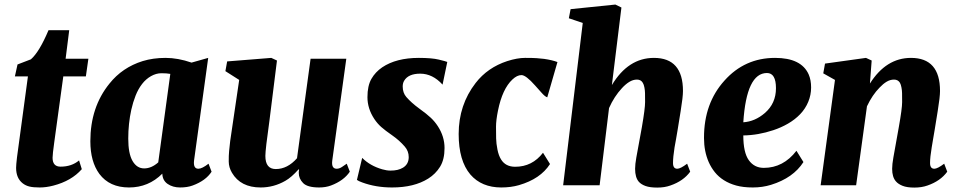

<svg xmlns="http://www.w3.org/2000/svg" viewBox="-20 -826 4275 856"><path d="M250 -83Q299.3 -83 332.5 -110.8L344.7 -71.8Q298.8 -19.5 217.8 1.5Q186 9.8 157 9.8Q127.9 9.8 111.1 5.6Q94.2 1.5 81.1 -8.8Q51.8 -31.7 51.8 -77.6Q51.8 -90.3 55.7 -124L104.5 -485.4H46.4L58.1 -538.6L117.7 -561.5Q155.3 -594.2 196.3 -691.4H288.6L272.5 -564H374L362.8 -485.4H262.2L221.7 -190.4Q214.4 -138.2 214.4 -122.6Q214.4 -83 250 -83Z M703.6 -51.8Q642.1 9.8 555.2 9.8Q468.3 9.8 422.9 -50.8Q382.8 -105.5 382.8 -196.3Q382.8 -348.1 467.8 -453.1Q525.4 -525.4 616.2 -553.7Q662.6 -567.9 718 -567.9Q773.4 -567.9 834 -546.9L908.2 -567.9L845.2 -110.8Q840.8 -73.7 864.3 -73.7Q880.9 -73.7 909.7 -96.2L923.3 -60.5Q897.5 -20.5 838.9 1Q815.4 9.8 783 9.8Q750.5 9.8 727.5 -5.9Q704.6 -21.5 703.6 -51.8ZM685.5 -102.1 739.3 -496.6Q723.1 -499.5 699.7 -499.5Q676.3 -499.5 653.3 -486.6Q630.4 -473.6 613.3 -451.4Q596.2 -429.2 584.5 -399.7Q572.8 -370.1 565.4 -336.9Q551.8 -274.9 551.8 -208Q551.8 -141.1 571 -108.2Q590.3 -75.2 622.8 -75.2Q655.3 -75.2 685.5 -102.1Z M1014.2 -55.7Q1000 -79.6 999.8 -105.7Q999.5 -131.8 1001.5 -153.1Q1003.4 -174.3 1006.3 -197.5Q1009.3 -220.7 1013.2 -244.6L1046.4 -469.7L984.9 -508.8L992.7 -552.2L1189.5 -567.9L1214.8 -556.2L1181.2 -287.6Q1163.1 -159.2 1163.1 -130.9Q1163.1 -72.3 1209.5 -72.3Q1261.7 -72.3 1304.2 -120.6L1364.7 -564H1523.9L1461.4 -110.8Q1456.5 -73.7 1481 -73.7Q1492.7 -73.7 1504.4 -81.5L1525.9 -96.2L1539.6 -60.5Q1512.7 -20.5 1455.6 1Q1432.1 9.8 1402.8 9.8Q1350.6 9.8 1331.3 -10Q1312 -29.8 1312 -55.2Q1312 -62.5 1313.5 -69.8L1311.5 -71.3Q1279.3 -35.2 1252.4 -20Q1200.7 9.8 1142.1 9.8Q1052.7 9.8 1014.2 -55.7Z M1953.1 -448.7Q1908.7 -497.6 1853.5 -497.6Q1800.3 -497.6 1781.7 -465.8Q1775.4 -455.1 1775.4 -440.4Q1775.4 -412.1 1791.5 -393.6Q1814.5 -367.2 1848.6 -342.5Q1882.8 -317.9 1900.6 -301Q1918.5 -284.2 1932.1 -263.2Q1961.9 -217.3 1961.9 -166Q1961.9 -114.7 1941.9 -82.5Q1921.9 -50.3 1889.2 -29.8Q1826.2 9.8 1728 9.8Q1655.3 9.8 1594.7 -12.7Q1578.1 -18.6 1571.3 -23.9L1594.7 -122.1Q1629.9 -86.9 1683.6 -71.3Q1703.6 -65.4 1720.9 -65.4Q1738.3 -65.4 1752 -68.6Q1765.6 -71.8 1776.9 -78.6Q1802.2 -94.2 1802.2 -125.5Q1802.2 -152.3 1784.7 -172.4Q1760.7 -200.2 1728.8 -222.4Q1696.8 -244.6 1679.7 -259.8Q1662.6 -274.9 1648.9 -295.4Q1618.2 -341.8 1618.2 -392.6Q1618.2 -443.4 1635.7 -474.1Q1653.3 -504.9 1684.1 -525.9Q1746.6 -567.9 1847.2 -567.9Q1904.8 -567.9 1936.3 -560.3Q1967.8 -552.7 1974.1 -549.8Z M2276.9 -82.5Q2353 -82.5 2400.9 -145L2432.1 -94.7Q2389.6 -28.3 2293.5 -0.5Q2257.8 9.8 2214.6 9.8Q2171.4 9.8 2136.7 -4.6Q2102.1 -19 2077.1 -47.9Q2024.9 -109.4 2024.9 -228.5Q2024.9 -358.4 2100.6 -456.1Q2153.8 -524.9 2241.7 -553.7Q2286.1 -567.9 2320.8 -567.9Q2355.5 -567.9 2372.3 -566.7Q2389.2 -565.4 2405.8 -563.5Q2442.9 -558.1 2465.3 -549.3L2419.9 -392.1Q2409.7 -395 2393.1 -414.1L2365.7 -444.8Q2324.7 -491.2 2304.9 -491.2Q2285.2 -491.2 2264.6 -471.7Q2219.7 -429.7 2200.2 -333Q2191.4 -290 2191.4 -261Q2191.4 -231.9 2191.9 -209Q2192.4 -186 2197.8 -159.2Q2203.1 -132.3 2213.9 -115.2Q2233.9 -82.5 2276.9 -82.5Z M2999.5 -73.7Q3013.7 -73.7 3043.5 -96.2L3057.1 -60.5Q3026.9 -19 2968.8 1Q2943.4 10.3 2910.4 10.3Q2877.4 10.3 2857.9 3.2Q2838.4 -3.9 2828.1 -15.6Q2811.5 -34.7 2811.5 -73.2Q2811.5 -93.3 2816.9 -123.5L2841.8 -259.8Q2856 -342.3 2856 -370.6Q2856 -398.9 2855.7 -410.9Q2855.5 -422.9 2853 -436Q2850.6 -449.2 2845.7 -457Q2837.4 -471.2 2819.8 -471.2Q2802.2 -471.2 2785.6 -460.9Q2769 -450.7 2752.9 -433.1Q2718.3 -396 2695.3 -344.2L2653.3 0H2490.7L2578.1 -723.6L2516.1 -744.6L2523.9 -785.2L2723.6 -805.7L2750.5 -792.5L2708 -446.8Q2780.8 -567.9 2895.5 -567.9Q3024.9 -567.9 3024.9 -420.4Q3024.9 -393.6 3014.6 -330.6L3001 -246.6Q2998 -228 2994.4 -208Q2990.7 -188 2987.3 -168.5Q2980.5 -125 2980.5 -99.4Q2980.5 -73.7 2999.5 -73.7Z M3385.3 -77.6Q3472.2 -77.6 3530.8 -153.8L3562 -103.5Q3516.6 -32.7 3417.5 -2Q3379.4 9.8 3336.4 9.8Q3293.5 9.8 3262.5 1.2Q3231.4 -7.3 3207.5 -22.5Q3183.6 -37.6 3167 -58.3Q3150.4 -79.1 3139.6 -103.5Q3118.7 -151.4 3118.7 -210Q3118.7 -211.4 3118.7 -212.9Q3118.7 -365.7 3210 -466.8Q3300.3 -567.9 3435.5 -567.9Q3552.7 -567.9 3585.4 -494.1Q3596.2 -469.2 3596.2 -436Q3596.2 -402.8 3583.5 -372.1Q3570.8 -341.3 3547.4 -316.9Q3523.9 -292.5 3492.9 -274.7Q3461.9 -256.8 3427.7 -245.6Q3360.4 -223.1 3293.9 -222.2Q3293.9 -146 3318.4 -111.8Q3342.8 -77.6 3385.3 -77.6ZM3399.4 -500.5Q3308.1 -500.5 3293.9 -280.8Q3345.7 -284.2 3389.6 -321.8Q3439.5 -364.7 3439.5 -432.6Q3439.5 -500.5 3399.4 -500.5Z M4145.5 -73.7Q4159.7 -73.7 4189.5 -96.2L4203.1 -60.5Q4172.9 -19 4115.2 1Q4089.4 10.3 4056.4 10.3Q4023.4 10.3 4003.9 2.4Q3984.4 -5.4 3974.1 -17.6Q3957.5 -36.6 3957.5 -73.2Q3957.5 -93.3 3962.9 -123.5L3987.3 -259.8Q4002 -342.3 4002 -370.6Q4002 -398.9 4001.7 -410.9Q4001.5 -422.9 3999 -436Q3996.6 -449.2 3992.2 -457Q3983.4 -471.2 3966.1 -471.2Q3948.7 -471.2 3932.9 -461.7Q3917 -452.1 3901.4 -435.5Q3869.1 -402.8 3845.2 -352.1L3796.9 0H3638.7L3702.6 -469.7L3650.4 -499L3658.2 -542.5L3840.8 -567.9L3866.2 -556.2L3858.4 -453.6Q3930.7 -567.9 4041.5 -567.9Q4170.9 -567.9 4170.9 -420.4Q4170.9 -393.6 4160.6 -330.6L4147 -246.6Q4144 -228 4140.4 -208Q4136.7 -188 4133.8 -168.5Q4126.5 -125 4126.5 -99.4Q4126.5 -73.7 4145.5 -73.7Z"/></svg>

Font: Merriweather
Style: Heavy Italic
Weight: 900
Italic angle: -7°
Designer: Eben Sorkin
Foundry: Eben Sorkin
Version: Version 1.001